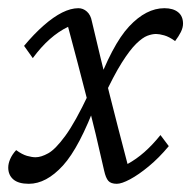

<svg xmlns="http://www.w3.org/2000/svg" viewBox="-31 -445 471 473"><path d="M256.8 7.8Q242.2 7.8 235.8 0.5Q229.5 -6.8 225.6 -24.4Q205.1 -116.2 183.1 -202.1Q161.1 -288.1 136.7 -378.9Q89.8 -356.4 49.8 -301.8L28.3 -332Q52.7 -361.3 76.7 -382.3Q100.6 -403.3 122.1 -414.1Q143.6 -424.8 162.1 -424.8Q173.8 -424.8 183.1 -416.5Q192.4 -408.2 195.3 -392.6Q216.8 -300.8 238.3 -215.3Q259.8 -129.9 283.2 -41Q304.7 -52.7 324.7 -70.3Q344.7 -87.9 364.3 -112.3L384.8 -85Q360.4 -55.7 335.4 -35.2Q310.5 -14.6 289.6 -3.4Q268.6 7.8 256.8 7.8ZM40 7.8Q14.6 7.8 2 -2.9Q-10.7 -13.7 -10.7 -32.2Q-10.7 -42 -5.9 -53.2Q-1 -64.5 8.8 -75.2Q23.4 -64.5 35.6 -61Q47.9 -57.6 56.6 -57.6Q70.3 -57.6 87.9 -67.4Q105.5 -77.1 129.9 -110.4Q154.3 -143.6 187.5 -213.9L207 -195.3Q165 -82 124 -37.1Q83 7.8 40 7.8ZM223.6 -204.1 204.1 -222.7Q245.1 -335 287.1 -379.9Q329.1 -424.8 374 -424.8Q395.5 -424.8 407.7 -415Q419.9 -405.3 419.9 -386.7Q419.9 -377 414.6 -366.2Q409.2 -355.5 400.4 -343.8Q385.7 -354.5 373.5 -357.9Q361.3 -361.3 353.5 -361.3Q343.8 -361.3 332 -356.9Q320.3 -352.5 304.7 -337.4Q289.1 -322.3 269 -290.5Q249 -258.8 223.6 -204.1Z"/></svg>

Font: Crimson Pro ExtraLight Light
Style: Italic
Weight: 300
Italic angle: -12°
Version: Version 1.002